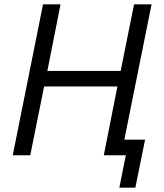

<svg xmlns="http://www.w3.org/2000/svg" viewBox="-20 -718 759 888"><path d="M532 150H606L651 -72H555L681 -698H600L538 -390H199L260 -698H179L39 0H120L184 -318H523L460 0H562Z"/></svg>

Font: Braiins Sans
Style: Italic
Weight: 400
Italic angle: -11.31°
Designer: Mike Abbink, Paul van der Laan, Pieter van Rosmalen, Jiri Chlebus, Lubos Buracinsky
Foundry: Bold Monday, Sudetype
Version: Version 1.000;hotconv 1.0.109;makeotfexe 2.5.65596